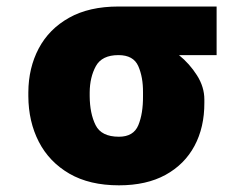

<svg xmlns="http://www.w3.org/2000/svg" viewBox="-20 -548 737 578"><path d="M65.3 -258.5V-269.9Q65.7 -343.8 96.6 -402.2Q127.5 -460.6 187.9 -494.5Q248.2 -528.4 336.6 -528.4H632.1V-382.1H518.8Q550.8 -356.2 573 -321.2Q595.2 -286.2 595.2 -248.6V-238.6Q595.5 -164.8 565.5 -108.8Q535.5 -52.9 478.2 -21.5Q420.8 9.9 338.1 9.9Q249.6 9.9 188.9 -25.2Q128.2 -60.4 96.9 -121.1Q65.7 -181.8 65.3 -258.5ZM250 -269.9V-258.5Q250.4 -206.3 267.8 -171.3Q285.2 -136.4 338.1 -136.4Q382.1 -136.4 396.5 -171.3Q410.9 -206.3 410.5 -258.5V-269.9Q410.9 -315.7 396.3 -348.9Q381.7 -382.1 336.6 -382.1Q286.9 -382.1 268.6 -348.9Q250.4 -315.7 250 -269.9Z"/></svg>

Font: Inter UI Black
Style: Regular
Weight: 900
Designer: Rasmus Andersson
Foundry: rsms
Version: 3.2;8d6f07862